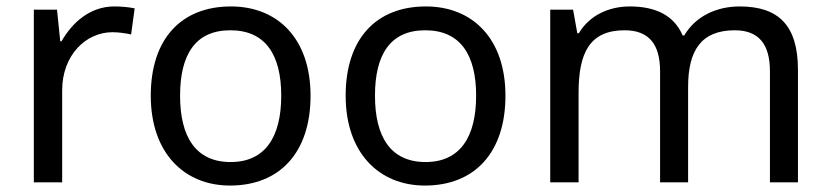

<svg xmlns="http://www.w3.org/2000/svg" viewBox="-20 -566 2578 596"><path d="M335 -546C260 -546 205 -497 171 -438H167L157 -536H85V0H173V-286C173 -394 246 -466 329 -466C347 -466 370 -463 387 -459L398 -540C380 -544 355 -546 335 -546Z M944 -269C944 -446 842 -546 697 -546C543 -546 448 -446 448 -269C448 -91 552 10 694 10C847 10 944 -91 944 -269ZM539 -269C539 -396 586 -472 695 -472C804 -472 853 -396 853 -269C853 -142 804 -63 696 -63C587 -63 539 -142 539 -269Z M1549 -269C1549 -446 1447 -546 1302 -546C1148 -546 1053 -446 1053 -269C1053 -91 1157 10 1299 10C1452 10 1549 -91 1549 -269ZM1144 -269C1144 -396 1191 -472 1300 -472C1409 -472 1458 -396 1458 -269C1458 -142 1409 -63 1301 -63C1192 -63 1144 -142 1144 -269Z M2276 -546C2206 -546 2140 -517 2104 -456H2099C2073 -517 2017 -546 1935 -546C1871 -546 1810 -519 1777 -463H1772L1759 -536H1688V0H1776V-278C1776 -403 1811 -472 1919 -472C1994 -472 2029 -429 2029 -345V0H2116V-296C2116 -410 2157 -472 2261 -472C2335 -472 2370 -429 2370 -345V0H2457V-349C2457 -487 2397 -546 2276 -546Z"/></svg>

Font: Noto Sans Tifinagh Agraw Imazighen
Style: Regular
Weight: 400
Designer: JamraPatel
Foundry: JamraPatel LLC
Version: Version 2.006